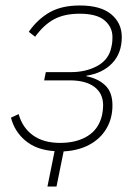

<svg xmlns="http://www.w3.org/2000/svg" viewBox="-20 -540 512 700"><path d="M153 140 179 11Q114 7 73.5 -26.5Q33 -60 20 -111L48 -124Q62 -74 100.5 -46.5Q139 -19 199 -19Q259 -19 299.5 -44Q340 -69 352 -120Q354 -130 355 -139Q356 -148 356 -156Q356 -199 324.5 -223Q293 -247 234 -247H141L147 -277H238Q294 -277 335.5 -300Q377 -323 386 -368Q389 -381 389.5 -390Q390 -399 390 -405Q390 -441 361.5 -465.5Q333 -490 270 -490Q215 -490 177.5 -470Q140 -450 108 -406L85 -424Q116 -469 160 -494.5Q204 -520 271 -520Q347 -520 385.5 -488Q424 -456 424 -405Q424 -346 389 -309.5Q354 -273 295 -264V-262Q337 -254 363.5 -229Q390 -204 390 -156Q390 -109 368.5 -72Q347 -35 307 -13Q267 9 212 12L186 140Z"/></svg>

Font: IBM Plex Sans ExtraLight
Style: Italic
Weight: 250
Italic angle: -11.31°
Designer: Mike Abbink, Paul van der Laan, Pieter van Rosmalen
Foundry: Bold Monday
Version: Version 3.201